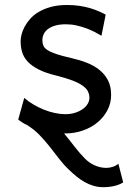

<svg xmlns="http://www.w3.org/2000/svg" viewBox="-20 -528 519 777"><path d="M478.5 210Q463.9 219.7 442.6 224.6Q421.4 229.5 397.9 229.5Q377 229.5 358.2 223.9Q339.4 218.3 322.5 208.7Q305.7 199.2 289.8 186.3Q273.9 173.3 258.8 158.7Q236.8 137.7 218 113Q199.2 88.4 179.9 64Q160.6 39.6 138.7 17.1Q116.7 -5.4 88.4 -22.5Q78.1 -27.3 69.6 -32.7Q61 -38.1 53.7 -43.9L78.1 -131.8Q94.7 -117.2 115.5 -105Q136.2 -92.8 158.2 -84Q180.2 -75.2 202.4 -70.6Q224.6 -65.9 244.1 -65.9Q265.6 -65.9 283.4 -71.5Q301.3 -77.1 314.2 -86.2Q327.1 -95.2 334.5 -107.2Q341.8 -119.1 341.8 -131.8Q341.8 -145.5 336.2 -157.5Q330.6 -169.4 315.7 -180.4Q300.8 -191.4 274.7 -201.7Q248.5 -211.9 207.5 -222.2Q163.1 -232.9 135 -247.6Q106.9 -262.2 91.1 -279.8Q75.2 -297.4 69.3 -317.9Q63.5 -338.4 63.5 -361.3Q63.5 -372.6 67.1 -387.7Q70.8 -402.8 79.3 -419.2Q87.9 -435.5 101.8 -451.4Q115.7 -467.3 136.7 -479.7Q157.7 -492.2 186 -500Q214.4 -507.8 251.5 -507.8Q277.8 -507.8 301 -504.4Q324.2 -501 343.5 -495.4Q362.8 -489.7 378.9 -482.7Q395 -475.6 407.7 -468.8L390.6 -383.3Q378.4 -390.6 362.8 -398.7Q347.2 -406.7 328.9 -413.6Q310.5 -420.4 289.8 -425Q269 -429.7 246.6 -429.7Q219.7 -429.7 201.4 -423.8Q183.1 -418 172.1 -408.9Q161.1 -399.9 156.2 -388.4Q151.4 -377 151.4 -366.2Q151.4 -353.5 155.3 -343.8Q159.2 -334 171.6 -325.7Q184.1 -317.4 207 -309.6Q230 -301.8 268.6 -293Q301.8 -285.6 331.1 -274.2Q360.4 -262.7 382.3 -245.1Q404.3 -227.5 417 -202.9Q429.7 -178.2 429.7 -144Q429.7 -110.8 415 -82.5Q400.4 -54.2 375 -33Q349.6 -11.7 315.4 0.2Q281.2 12.2 241.7 12.2H239.3Q261.2 38.6 282.2 65.9Q303.2 93.3 324.7 114.7Q332 122.1 341.3 128.7Q350.6 135.3 361.6 140.4Q372.6 145.5 384.8 148.4Q397 151.4 410.2 151.4Q424.3 151.4 437.5 146.7Q450.7 142.1 459 134.3Z"/></svg>

Font: Andika
Style: Regular
Weight: 400
Designer: Victor Gaultney, Annie Olsen, Julie Remington, Don Collingsworth, Eric Hays
Foundry: SIL International
Version: Version 1.001